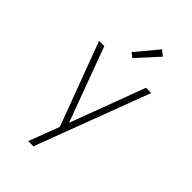

<svg xmlns="http://www.w3.org/2000/svg" viewBox="-283 -853 1166 1166"><g transform="rotate(45 300.0 -269.5)"><path d="M202 215Q212 189 222 163.5Q232 138 241 112L277 18L76 -520H121L299 -39L479 -520H524L247 215ZM293 -589 264 -611 383 -754 418 -726Z"/></g></svg>

Font: Iosevka Aile Extralight
Style: Regular
Weight: 200
Designer: Belleve Invis
Foundry: Belleve Invis
Version: Version 31.1.0; ttfautohint (v1.8.4)